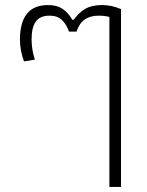

<svg xmlns="http://www.w3.org/2000/svg" viewBox="-20 -494 583 760"><path d="M413 -427Q393 -432 370 -432Q303 -432 283 -369H253Q243 -398 225 -415Q207 -432 177 -432Q138 -432 121.5 -408.5Q105 -385 105 -338Q105 -298 118 -258L75 -251Q59 -294 59 -337Q59 -474 170 -474Q205 -474 227.5 -459Q250 -444 266 -416H272Q292 -444 317.5 -459Q343 -474 384 -474Q422 -474 459 -458V246H413Z"/></svg>

Font: Athiti Light
Style: Regular
Weight: 300
Designer: CadsonDemak Team
Foundry: CadsonDemak
Version: Version 1.032